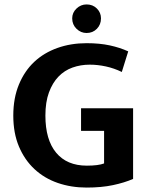

<svg xmlns="http://www.w3.org/2000/svg" viewBox="-20 -836 671 867"><path d="M371 -641Q430 -641 476 -631Q522 -621 559 -604L530 -511Q495 -528 458 -536Q421 -544 385 -544Q344 -544 307.5 -531Q271 -518 244 -490Q217 -462 201 -418.5Q185 -375 185 -314Q185 -205 233.5 -146.5Q282 -88 372 -88Q424 -88 450 -98V-245H346V-347H581V-28Q542 -11 490 0Q438 11 371 11Q301 11 240.5 -10Q180 -31 135.5 -72.5Q91 -114 65.5 -174.5Q40 -235 40 -314Q40 -393 65.5 -454.5Q91 -516 135 -557Q179 -598 239.5 -619.5Q300 -641 371 -641ZM306 -753Q306 -779 325.5 -797.5Q345 -816 371 -816Q399 -816 417.5 -797.5Q436 -779 436 -753Q436 -725 417.5 -706Q399 -687 371 -687Q345 -687 325.5 -706Q306 -725 306 -753Z"/></svg>

Font: Mukta Mahee
Style: Bold
Weight: 700
Designer: Shuchita Grover, Noopur Datye, Girish Dalvi, Yashodeep Gholap
Foundry: Ek Type
Version: Version 2.538;PS 1.000;hotconv 16.6.51;makeotf.lib2.5.65220;